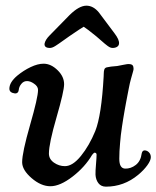

<svg xmlns="http://www.w3.org/2000/svg" viewBox="-20 -663 562 690"><path d="M229 -532.7Q220.7 -526.9 208.7 -518.3Q196.8 -509.8 191.4 -506.1Q186 -502.4 179.2 -498Q172.4 -493.7 167.7 -492.2Q163.1 -490.7 159.2 -490.7Q138.7 -490.7 140.1 -505.9Q142.6 -520 158.7 -536.1L230 -608.9Q264.2 -642.6 290.5 -642.6Q315.4 -642.6 335.4 -618.2L391.1 -543.9Q409.7 -519.5 407.7 -505.9Q407.2 -499 400.9 -494.9Q394.5 -490.7 384.8 -490.7Q380.9 -490.7 376.7 -492.2Q372.6 -493.7 366.7 -498Q360.8 -502.4 356.4 -506.1Q352.1 -509.8 342.3 -518.3Q332.5 -526.9 325.7 -532.7Q291.5 -560.5 280.8 -566.9Q272.5 -562.5 229 -532.7ZM161.1 6.3Q127.4 6.3 93.5 -22.9Q59.6 -52.2 59.6 -80.1Q59.6 -114.7 88.1 -213.9Q116.7 -313 116.7 -339.8Q116.7 -353 101.6 -362.8Q88.9 -371.6 77.6 -371.6Q65.4 -372.1 56.9 -361.8Q48.3 -351.6 47.4 -339.8Q45.9 -327.1 34.2 -327.1Q13.7 -329.6 13.7 -344.2Q13.7 -367.2 42 -391.1Q64.5 -409.7 90.1 -421.9Q115.7 -434.1 136.7 -434.1Q163.6 -434.1 188 -409.7Q210.4 -387.2 210.4 -360.4Q210.4 -335.4 183.1 -241.2Q155.8 -147 155.8 -111.3Q155.8 -91.3 173.8 -78.6Q191.9 -65.9 213.4 -65.9Q241.2 -65.9 271 -102.8Q300.8 -139.6 322.3 -191.9Q344.7 -247.6 352.5 -388.2Q352.5 -390.6 352.8 -396.7Q353 -402.8 353.3 -405.8Q353.5 -408.7 354.7 -412.8Q356 -417 358.9 -418.9Q361.8 -420.9 366.2 -421.4Q374.5 -423.8 401.4 -425.8Q405.8 -426.3 422.4 -429.9Q439 -433.6 445.3 -432.6Q453.6 -432.1 456.8 -428Q460 -423.8 460 -415.5Q460 -412.1 457.5 -403.8Q455.1 -395.5 450.7 -379.6Q446.3 -363.8 442.9 -345.7Q442.4 -342.8 438.2 -321.5Q434.1 -300.3 432.9 -293.7Q431.6 -287.1 428 -266.8Q424.3 -246.6 422.9 -236.8Q421.4 -227.1 418.5 -208.5Q415.5 -189.9 414.3 -177.7Q413.1 -165.5 411.6 -149.7Q410.2 -133.8 409.4 -119.6Q408.7 -105.5 408.7 -92.3Q408.7 -58.1 429.2 -57.1Q449.7 -56.2 467.8 -70.1Q485.8 -84 489.3 -111.8Q491.7 -122.6 500 -122.6Q509.3 -122.1 515.6 -115.2Q522 -108.4 522 -98.1Q522 -86.4 509.5 -69.1Q497.1 -51.8 476.6 -34.7Q425.3 7.8 360.8 7.8Q343.3 7.8 333.7 -4.6Q324.2 -17.1 323.2 -35.2Q322.8 -47.9 325 -72.8Q327.1 -97.7 327.1 -107.4Q326.7 -114.3 319.8 -114.3Q317.4 -114.3 311 -106.4Q285.6 -63 240.7 -28.3Q195.8 6.3 161.1 6.3Z"/></svg>

Font: Cooper* Medium
Style: Italic
Weight: 500
Italic angle: -7°
Designer: Owen Earl
Foundry: indestructible type*
Version: Version 0.001